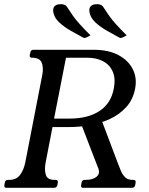

<svg xmlns="http://www.w3.org/2000/svg" viewBox="-34 -898 712 918"><path d="M612 -474Q601.8 -421 569.2 -385.5Q536.8 -350 490.8 -328.9Q444.8 -307.8 394.4 -299.1Q344 -290.5 298 -290.5H217L184.2 -121Q177.5 -87 185 -62.5Q192.5 -38 225.5 -38H231.5Q244.5 -38 242.5 -25L240.5 -13Q237.5 0 224.5 0H-2Q-16 0 -13 -13L-11 -25Q-9 -38 5 -38H11Q45 -38 62.5 -62.5Q80 -87 86.8 -121L168 -539Q175 -574 165.5 -598Q156 -622 119 -622Q106 -622 108.2 -635L111 -647Q113 -660 126 -660H413Q485 -660 532.5 -634.5Q580 -609 601 -567Q622 -525 612 -474ZM298 -331Q386 -331 441.2 -366.9Q496.5 -402.8 509.9 -474Q519.5 -522.5 505.1 -555.4Q490.8 -588.2 458.9 -605.1Q427 -622 383 -622H281.5L224.5 -331ZM448.5 -332 528.2 -121Q536 -100 544.1 -81Q552.2 -62 564.8 -50Q577.5 -38 599.5 -38H603.5Q616.5 -38 614.5 -25L612.5 -13Q609.5 0 596.5 0H364Q351 0 354 -13L356 -25Q358 -38 371 -38H376Q410 -38 427.6 -52.8Q445.2 -67.5 436.7 -90.9L356 -300ZM571.5 -729 557.2 -721.2Q548.5 -716.8 544.8 -716.8Q542.2 -716 539.4 -717.2Q536.5 -718.5 534 -719.5Q506.2 -734.5 475.9 -751.9Q445.5 -769.2 422.4 -790.6Q399.2 -812 394 -839Q390.5 -857.5 399.4 -867.8Q408.2 -878 430.2 -878Q438.5 -878 446 -875.6Q453.5 -873.2 458.8 -866Q475 -841 488.1 -822.2Q501.2 -803.5 520.4 -782.4Q539.5 -761.2 571.5 -729ZM398.5 -729 384.2 -721.2Q375.5 -716.8 371.8 -716.8Q369.2 -716 366.4 -717.2Q363.5 -718.5 361 -719.5Q333.2 -734.5 302.9 -751.9Q272.5 -769.2 249.4 -790.6Q226.2 -812 221 -839Q217.5 -857.5 226.4 -867.8Q235.2 -878 257.2 -878Q265.5 -878 273 -875.6Q280.5 -873.2 285.8 -866Q302 -841 315.1 -822.2Q328.2 -803.5 347.4 -782.4Q366.5 -761.2 398.5 -729Z"/></svg>

Font: Young Serif Light
Style: Italic
Weight: 300
Italic angle: -10.979°
Designer: Bastien Sozeau
Foundry: NBR — Bastien Sozeau
Version: Version 5.001